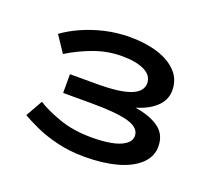

<svg xmlns="http://www.w3.org/2000/svg" viewBox="-76 -882 623 568"><g transform="rotate(20 235.0 -597.5)"><path d="M239 -408Q192 -408 152.5 -417.5Q113 -427 83.5 -440.5Q54 -454 35 -465L65 -518Q89 -502 134.5 -485.5Q180 -469 239 -469Q274 -469 300.5 -474Q327 -479 342.5 -490Q358 -501 358 -517Q358 -542 321.5 -553Q285 -564 201 -564H115V-623H201Q271 -623 305 -636Q339 -649 339 -676Q339 -700 313 -713Q287 -726 243 -726Q197 -726 154.5 -710.5Q112 -695 75 -672L41 -723Q64 -740 96 -754.5Q128 -769 166 -778Q204 -787 245 -787Q295 -787 333 -775Q371 -763 393.5 -739.5Q416 -716 416 -681Q416 -650 391 -627.5Q366 -605 322.5 -594Q279 -583 221 -583V-604Q285 -604 333 -596Q381 -588 407.5 -568Q434 -548 434 -511Q434 -479 409 -455.5Q384 -432 340 -420Q296 -408 239 -408Z"/></g></svg>

Font: BioRhyme SemiExpanded Medium
Style: Regular
Weight: 500
Width: 6
Designer: Aoife Mooney
Foundry: Aoife Mooney Type
Version: Version 1.600;gftools[0.9.33]